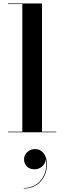

<svg xmlns="http://www.w3.org/2000/svg" viewBox="-20 -770 374 1118"><path d="M27 -3.5V0H307.5V-3.5H224.5V-750H27V-746.5H110V-3.5ZM120 157C120 189.5 141 216 181.5 216C216.5 216 245 187.5 246.5 157.5C263.5 244.5 207.5 325 118.5 325V328C203.5 328 253.5 261.5 253.5 188C253.5 131.5 223 98 185.5 98C149 98 120 124.5 120 157Z"/></svg>

Font: Bodoni* 48pt Medium
Style: Regular
Weight: 500
Version: Version 2.3